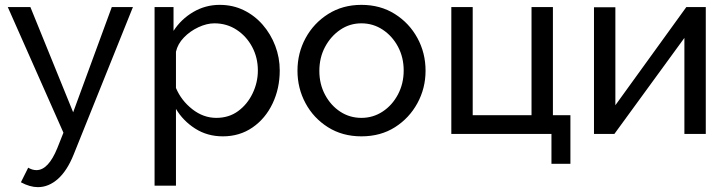

<svg xmlns="http://www.w3.org/2000/svg" viewBox="-20 -551 2994 790"><path d="M136 219Q103 219 66 199L96 139Q113 149 130 149Q179 149 216 58L241 -5L12 -522H105L281 -89L440 -522H527L283 85Q256 152 218 185.5Q180 219 136 219Z M897 10Q833 10 783 -22Q733 -54 704 -103V213H616V-522H694V-424Q725 -472 775 -501.5Q825 -531 884 -531Q938 -531 983 -509Q1028 -487 1061 -449Q1094 -411 1112.5 -362.5Q1131 -314 1131 -261Q1131 -187 1101.5 -125Q1072 -63 1019 -26.5Q966 10 897 10ZM870 -66Q922 -66 960 -94Q998 -122 1019.5 -167Q1041 -212 1041 -261Q1041 -314 1017.5 -358Q994 -402 953.5 -428.5Q913 -455 862 -455Q831 -455 796.5 -439Q762 -423 736.5 -396.5Q711 -370 704 -338V-189Q726 -137 771.5 -101.5Q817 -66 870 -66Z M1467 10Q1389 10 1329.5 -27.5Q1270 -65 1237 -126.5Q1204 -188 1204 -260Q1204 -333 1237.5 -394.5Q1271 -456 1330.5 -493.5Q1390 -531 1467 -531Q1545 -531 1604.5 -493.5Q1664 -456 1697.5 -394.5Q1731 -333 1731 -260Q1731 -188 1697.5 -126.5Q1664 -65 1605 -27.5Q1546 10 1467 10ZM1294 -259Q1294 -205 1317.5 -161Q1341 -117 1380 -91.5Q1419 -66 1467 -66Q1515 -66 1554.5 -92Q1594 -118 1617.5 -162.5Q1641 -207 1641 -261Q1641 -315 1617.5 -359Q1594 -403 1554.5 -429Q1515 -455 1467 -455Q1419 -455 1380 -428.5Q1341 -402 1317.5 -358Q1294 -314 1294 -259Z M2249 123V0H1837V-522H1925V-77H2167V-522H2255V-77H2327V123Z M2424 0V-521H2512V-118L2804 -522H2884V0H2796V-395L2508 0Z"/></svg>

Font: Raleway Medium
Style: Regular
Weight: 500
Designer: Matt McInerney, Pablo Impallari, Rodrigo Fuenzalida
Foundry: Matt McInerney, Pablo Impallari, Rodrigo Fuenzalida
Version: Version 4.026